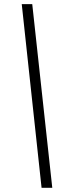

<svg xmlns="http://www.w3.org/2000/svg" viewBox="-20 -731 383 927"><path d="M232.4 175.8H180.7L85 -710.9H135.7Z"/></svg>

Font: Crimson Pro ExtraLight Light
Style: Italic
Weight: 300
Italic angle: -12°
Version: Version 1.002